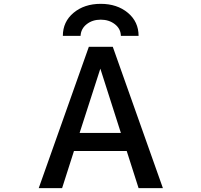

<svg xmlns="http://www.w3.org/2000/svg" viewBox="-20 -974 1040 995"><path d="M392.6 -285.2H606.4L500 -618.2ZM440.4 -731.4H564.5L824.2 1H698.2L636.7 -191.4H363.3L301.8 1H180.7ZM698.2 -788.1H606.4Q605.5 -825.2 575.2 -848.6Q544.9 -872.1 502 -872.1Q459 -872.1 429.2 -848.6Q399.4 -825.2 397.5 -788.1H305.7Q305.7 -861.3 361.3 -907.7Q417 -954.1 502 -954.1Q586.9 -954.1 642.6 -907.7Q698.2 -861.3 698.2 -788.1Z"/></svg>

Font: Gen Shin Gothic Monospace Medium
Style: Regular
Weight: 500
Designer: [Source Han Sans]
Ryoko NISHIZUKA  (kana & ideographs); Paul D. Hunt (Latin, Greek & Cyrillic); Wenlong ZHANG  (bopomofo
Version: Version 1.002.20150607